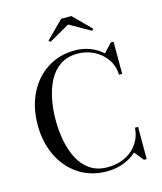

<svg xmlns="http://www.w3.org/2000/svg" viewBox="-139 -1070 994 1181"><g transform="rotate(-15 358.0 -480.0)"><path d="M395 10Q293.5 10 217 -40Q140.5 -90 98 -177Q55.5 -264 55.5 -375Q55.5 -486.5 98 -573.2Q140.5 -660 217 -710Q293.5 -760 395 -760Q445 -760 490.2 -742.8Q535.5 -725.5 569.5 -694.5L621.5 -750H639V-545H619Q616.5 -603.5 585.8 -646.5Q555 -689.5 507.2 -713Q459.5 -736.5 405 -736.5Q340 -736.5 294.8 -706Q249.5 -675.5 222.2 -623.8Q195 -572 182.5 -507.5Q170 -443 170 -375Q170 -307 182.5 -242.5Q195 -178 222.2 -126.2Q249.5 -74.5 294.8 -44Q340 -13.5 405 -13.5Q454.5 -13.5 494.8 -28.2Q535 -43 564.5 -69.2Q594 -95.5 610.5 -130.2Q627 -165 629 -205H649V0H631.5L584 -59Q550 -27 501.2 -8.5Q452.5 10 395 10ZM264 -849 254 -859.5 364 -969.5H429L539 -859.5L529 -849L396 -924.5Z"/></g></svg>

Font: Bodoni Moda
Style: Regular
Weight: 400
Designer: Owen Earl
Foundry: indestructible type
Version: Version 2.005